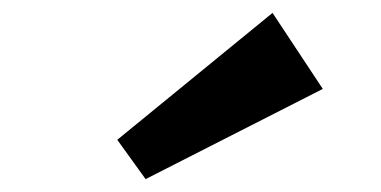

<svg xmlns="http://www.w3.org/2000/svg" viewBox="-20 -988 592 298"><path d="M206 -710 162 -771 403 -968 481 -850Z"/></svg>

Font: BioRhyme SemiExpanded ExtraBold
Style: Regular
Weight: 800
Width: 6
Designer: Aoife Mooney
Foundry: Aoife Mooney Type
Version: Version 1.600;gftools[0.9.33]